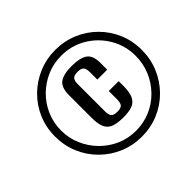

<svg xmlns="http://www.w3.org/2000/svg" viewBox="-139 -749 878 878"><g transform="rotate(-45 300.0 -310.5)"><path d="M317 -30Q259 -30 208 -51.5Q157 -73 118 -112Q79 -151 57.5 -202Q36 -253 36 -311Q36 -370 57.5 -420.5Q79 -471 118 -509.5Q157 -548 208 -569.5Q259 -591 317 -591Q375 -591 426 -569.5Q477 -548 515.5 -509.5Q554 -471 575.5 -420.5Q597 -370 597 -311Q597 -253 575.5 -202Q554 -151 515.5 -112Q477 -73 426 -51.5Q375 -30 317 -30ZM317 -68Q367 -68 411 -87Q455 -106 488 -140Q521 -174 539.5 -218Q558 -262 558 -312Q558 -378 525.5 -433Q493 -488 438.5 -520.5Q384 -553 317 -553Q267 -553 223.5 -534Q180 -515 146.5 -482Q113 -449 94 -405Q75 -361 75 -311Q75 -262 94 -218Q113 -174 146.5 -140Q180 -106 223.5 -87Q267 -68 317 -68ZM320 -152Q285 -152 261.5 -159.5Q238 -167 226.5 -188.5Q215 -210 215 -253V-400Q215 -450 240 -468Q265 -486 318 -486Q371 -486 396 -468.5Q421 -451 421 -404V-359H357V-408Q357 -429 349 -438.5Q341 -448 318 -448Q295 -448 287 -438.5Q279 -429 279 -408V-233Q279 -209 287 -199.5Q295 -190 319 -190Q341 -190 349 -199Q357 -208 357 -233V-285H421V-253Q421 -211 409.5 -189Q398 -167 375.5 -159.5Q353 -152 320 -152Z"/></g></svg>

Font: Alumni Sans SemiBold
Style: Regular
Weight: 600
Designer: Robert E. Leuschke
Foundry: Robert E. Leuschke
Version: Version 1.018